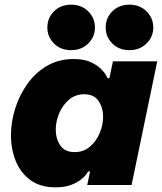

<svg xmlns="http://www.w3.org/2000/svg" viewBox="-20 -793 694 823"><path d="M535 -578Q490 -578 461.5 -606.5Q433 -635 433 -675Q433 -716 461.5 -744.5Q490 -773 535 -773Q579 -773 608 -744.5Q637 -716 637 -675Q637 -635 608 -606.5Q579 -578 535 -578ZM285 -578Q240 -578 211.5 -606.5Q183 -635 183 -675Q183 -716 211.5 -744.5Q240 -773 285 -773Q329 -773 358 -744.5Q387 -716 387 -675Q387 -635 358 -606.5Q329 -578 285 -578ZM295 -540Q339 -540 367 -527.5Q395 -515 411.5 -499Q428 -483 434.5 -470.5Q441 -458 441 -458H449L464 -530H654L544 0H354L366 -58H358Q358 -58 351 -47.5Q344 -37 328 -24Q312 -11 285 -0.5Q258 10 218 10Q153 10 110.5 -21Q68 -52 47.5 -103Q27 -154 27 -213Q27 -270 45 -327.5Q63 -385 97.5 -433.5Q132 -482 182 -511Q232 -540 295 -540ZM341 -389Q303 -389 275.5 -365.5Q248 -342 233.5 -307Q219 -272 219 -237Q219 -198 238.5 -169.5Q258 -141 300 -141Q338 -141 365.5 -164.5Q393 -188 407.5 -223Q422 -258 422 -292Q422 -331 402.5 -360Q383 -389 341 -389Z"/></svg>

Font: Be Vietnam Pro Black
Style: Italic
Weight: 900
Italic angle: -12°
Designer: Lam Bao, Tony Le, Vietanh Nguyen
Foundry: Yellow Type Foundry
Version: Version 1.002; ttfautohint (v1.8.3)